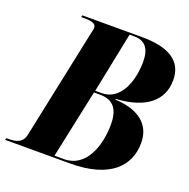

<svg xmlns="http://www.w3.org/2000/svg" viewBox="-161 -835 939 956"><g transform="rotate(20 308.5 -357.0)"><path d="M-34 0H310C519 0 608 -93 608 -217C608 -313 540 -370 414 -376V-380C572 -389 651 -458 651 -565C651 -663 580 -714 430 -714H115L113 -704H126C167 -704 192 -699 192 -675C192 -667 187 -650 184 -635L64 -64C55 -17 19 -10 -19 -10H-31ZM338 -383H304L369 -704H395C450 -704 479 -671 479 -601C479 -495 437 -383 338 -383ZM275 -10H224L301 -373H333C398 -373 435 -339 435 -252C435 -138 390 -10 275 -10Z"/></g></svg>

Font: Noto Serif Display SemiCondensed ExtraBold
Style: Italic
Weight: 800
Width: 4
Italic angle: -12°
Designer: Monotype Design Team
Foundry: Monotype Imaging Inc.
Version: Version 2.009